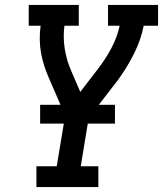

<svg xmlns="http://www.w3.org/2000/svg" viewBox="-20 -755 658 775"><path d="M127 0V-84H209L243 -289L179 -436Q168 -461 159.5 -486.5Q151 -512 146 -539Q141 -566 140.5 -594.5Q140 -623 144 -651H96V-735H298V-651H240Q234 -603 241.5 -557Q249 -511 267 -470L304 -384L377 -479Q407 -518 430 -561.5Q453 -605 463 -651H416V-735H618V-651H560Q549 -595 522.5 -541.5Q496 -488 461 -439Q461 -439 461 -439Q461 -439 461 -439L460 -438Q458 -435 456.5 -432.5Q455 -430 453 -428L338 -279L306 -84H377V0ZM142 -256V-332H444V-256Z"/></svg>

Font: Iosevka Curly Slab MdExObl
Style: Regular
Weight: 500
Width: 7
Italic angle: -9°
Monospace: yes
Designer: Belleve Invis
Foundry: Belleve Invis
Version: Version 11.1.0; ttfautohint (v1.8.3)